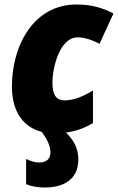

<svg xmlns="http://www.w3.org/2000/svg" viewBox="-20 -583 524 853"><path d="M179 250C258 250 328 218 328 125C328 77 307 38 273 6C320 0 359 -16 393 -36V-181C347 -153 306 -137 266 -137C232 -137 213 -159 213 -216C213 -285 246 -417 325 -417C357 -417 394 -404 422 -388L484 -523C433 -550 383 -563 319 -563C132 -563 33 -384 33 -199C33 -82 87 -17 166 3C187 33 204 62 204 93C204 125 185 139 153 139C136 139 116 133 96 123V235C117 244 144 250 179 250Z"/></svg>

Font: Noto Sans SemiCondensed Black
Style: Italic
Weight: 900
Width: 4
Italic angle: -12°
Designer: Monotype Design Team
Foundry: Monotype Imaging Inc.
Version: Version 2.013